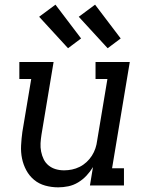

<svg xmlns="http://www.w3.org/2000/svg" viewBox="-20 -796 640 824"><path d="M230 8Q201 8 174 0.5Q147 -7 126.5 -24Q106 -41 93 -65Q80 -89 74.5 -116Q69 -143 70.5 -172Q72 -201 76 -230L114 -457H63V-530H210L158 -218Q155 -199 154 -181Q153 -163 156.5 -145.5Q160 -128 167.5 -112.5Q175 -97 188.5 -86Q202 -75 219 -70Q236 -65 255 -65Q272 -65 289 -68.5Q306 -72 322 -80Q338 -88 351.5 -100.5Q365 -113 374.5 -128Q384 -143 389.5 -159.5Q395 -176 397 -193L441 -457H390V-530H537L461 -74H512V0H366L379 -79Q367 -59 351 -42Q335 -25 315 -13Q295 -1 273 3.5Q251 8 230 8ZM442 -589 318 -724 388 -776 498 -631ZM272 -589 148 -724 218 -776 328 -631Z"/></svg>

Font: Iosevka Curly Slab ExObl
Style: Regular
Weight: 400
Width: 7
Italic angle: -9°
Monospace: yes
Designer: Belleve Invis
Foundry: Belleve Invis
Version: Version 11.1.0; ttfautohint (v1.8.3)